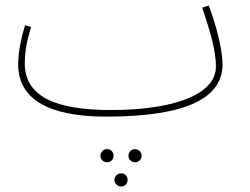

<svg xmlns="http://www.w3.org/2000/svg" viewBox="-20 -403 909 698"><path d="M366 21C663 21 789 -49 789 -169C789 -221 768 -305 739 -383L715 -375C748 -278 765 -214 765 -161C765 -55 600 -3 385 -3C183 -3 70 -51 70 -173C70 -221 81 -266 93 -305L71 -311C58 -269 46 -214 46 -169C46 -39 163 21 366 21ZM471 187C484 187 495 176 495 163C495 150 484 139 471 139C457 139 447 150 447 163C447 176 457 187 471 187ZM370 187C383 187 393 176 393 163C393 150 383 139 370 139C356 139 345 150 345 163C345 176 356 187 370 187ZM421 275C434 275 444 264 444 251C444 238 434 227 421 227C407 227 396 238 396 251C396 264 407 275 421 275Z"/></svg>

Font: Noto Sans Arabic SemCond Thin
Style: Regular
Weight: 100
Width: 4
Designer: Monotype Design Team, Nadine Chahine, Nizar Qandah and Khaled Hosny
Foundry: Monotype Imaging Inc.
Version: Version 2.012